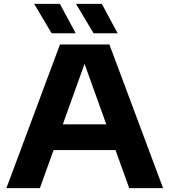

<svg xmlns="http://www.w3.org/2000/svg" viewBox="-20 -969 872 989"><path d="M645.5 0 575 -196H256L185.5 0H13L289 -740H543.5L820 0ZM303.5 -328.5H527.5L415.5 -640ZM246 -797.5 156 -949H288.5L370 -797.5ZM462 -797.5 371.5 -949H504.5L586 -797.5Z"/></svg>

Font: Encode Sans Expanded
Style: Bold
Weight: 700
Width: 7
Designer: Multiple Designers
Foundry: Impallari Type
Version: Version 2.000